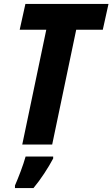

<svg xmlns="http://www.w3.org/2000/svg" viewBox="-20 -734 571 975"><path d="M93 0H245L367 -583H502L531 -714H109L80 -583H215ZM56 221H150C187 177 225 118 250 71V61H110C98 105 73 169 56 208Z"/></svg>

Font: Noto Sans Display SemiCondensed Extra
Style: Italic
Weight: 800
Width: 4
Italic angle: -12°
Designer: Monotype Design Team
Foundry: Monotype Imaging Inc.
Version: Version 1.900